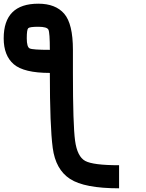

<svg xmlns="http://www.w3.org/2000/svg" viewBox="-20 -895 790 1040"><path d="M187.5 -750Q140.6 -750 132.8 -742.2Q125 -734.4 125 -687.5Q125 -640.6 140.6 -632.8Q156.2 -625 250 -625Q250 -718.8 242.2 -734.4Q234.4 -750 187.5 -750ZM0 -687.5Q0 -875 187.5 -875Q281.2 -875 328.1 -820.3Q375 -765.6 375 -625V-500Q375 -218.8 386.7 -132.8Q398.4 -46.9 441.4 -23.4Q484.4 0 625 0V125Q437.5 125 359.4 74.2Q281.2 23.4 265.6 -93.8Q250 -210.9 250 -500Q109.4 -500 54.7 -546.9Q0 -593.8 0 -687.5Z"/></svg>

Font: CraftyPE
Style: Regular
Weight: 400
Designer: Erek Butcher
Foundry: Haunted Coop
Version: Version 0.018;April 4, 2024;FontCreator 15.0.0.2962 64-bit